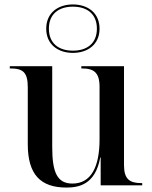

<svg xmlns="http://www.w3.org/2000/svg" viewBox="-20 -834 684 864"><path d="M308 -596C375 -596 428 -634 428 -705C428 -776 375 -814 308 -814C241 -814 188 -776 188 -705C188 -634 241 -596 308 -596ZM308 -606C244 -606 200 -639 200 -705C200 -771 244 -804 308 -804C372 -804 416 -771 416 -705C416 -639 372 -606 308 -606ZM279 10C334 10 409 -3 431 -125H433V0H620V-10H617C564 -10 538 -27 538 -91V-536H346V-526H349C402 -526 428 -508 428 -443V-207C428 -83 390 -8 306 -8C238 -8 215 -57 215 -172V-536H24V-526H27C84 -526 105 -508 105 -441V-185C105 -49 162 10 279 10Z"/></svg>

Font: Noto Serif Display Medium
Style: Regular
Weight: 500
Designer: Monotype Design Team
Foundry: Monotype Imaging Inc.
Version: Version 2.009